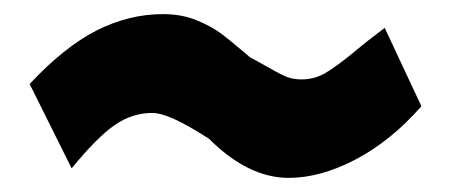

<svg xmlns="http://www.w3.org/2000/svg" viewBox="-20 -410 640 272"><path d="M276 -213.5Q245.5 -233 226.5 -241.5Q207.5 -250 195.5 -250Q167 -250 142 -232.5Q117 -215 81.5 -171.5L22 -291Q71 -343.5 116.8 -366.8Q162.5 -390 211 -390Q237 -390 258 -381.5Q279 -373 292.8 -362.8Q306.5 -352.5 334 -329Q336 -328 349.5 -320.5Q375.5 -305.5 385.2 -301.5Q395 -297.5 407 -297.5Q425 -297.5 440 -306Q455 -314.5 482.5 -337Q499.5 -351.5 525 -370.5L577 -259.5Q534 -210.5 484 -184.2Q434 -158 389 -158Q331.5 -158 276 -213.5Z"/></svg>

Font: JuliaMono ExtraBoldItalic
Style: Regular
Weight: 800
Italic angle: -9°
Monospace: yes
Designer: cormullion
Foundry: corm
Version: Version 0.049; ttfautohint (v1.8.4)